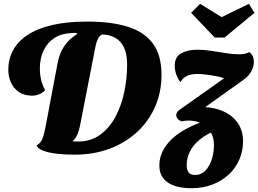

<svg xmlns="http://www.w3.org/2000/svg" viewBox="-20 -792 1361 1012"><path d="M372 23.3Q321.7 23.3 278.8 18.2Q236 13 207.7 2.2Q179.3 -8.7 172.7 -25.3Q188 -34.3 196.3 -47Q204.7 -59.7 210.3 -81Q216 -102.3 222.3 -135.3L284.3 -463Q294.3 -513 318.7 -549Q343 -585 386.3 -612.3L384.7 -618Q376 -619 368.5 -618.7Q361 -618.3 353.3 -617.3Q302.7 -615.3 266 -591.2Q229.3 -567 209.7 -525.7Q190 -484.3 190 -429.3Q190 -400.3 195.7 -374.8Q201.3 -349.3 217.7 -316.3Q203.7 -301.7 185.2 -294.7Q166.7 -287.7 149.7 -287.7Q108.3 -287.7 80.3 -306.5Q52.3 -325.3 38 -356.7Q23.7 -388 23.7 -424.3Q23.7 -479 48 -525.3Q72.3 -571.7 122.8 -606Q173.3 -640.3 252 -659.3Q330.7 -678.3 439.7 -678.3Q566.3 -678.3 653.3 -651.2Q740.3 -624 785.8 -562.5Q831.3 -501 831.3 -398.3Q831.3 -308 798.3 -231.3Q765.3 -154.7 704 -97.5Q642.7 -40.3 558.5 -8.5Q474.3 23.3 372 23.3ZM390.7 -46Q458.3 -46 507.3 -81.3Q556.3 -116.7 588 -175.5Q619.7 -234.3 634.8 -306.2Q650 -378 650 -451.3Q650 -507.7 633.3 -542.2Q616.7 -576.7 586.7 -593.2Q556.7 -609.7 517.7 -610.3Q503.7 -603.3 495.7 -586.3Q487.7 -569.3 484 -550.7L404.3 -142.7Q395.7 -97.3 384.2 -75.5Q372.7 -53.7 361 -47.7Q367.7 -46.7 376 -46.3Q384.3 -46 390.7 -46ZM989.3 200Q908.3 200 864.2 169.7Q820 139.3 820 81.3Q820 26.7 850.5 -18Q881 -62.7 934.3 -96.8Q987.7 -131 1055.7 -152.7L1124 -107.7Q1067 -85 1031.7 -55.3Q996.3 -25.7 980.2 8.2Q964 42 964 79.3Q964 104.3 974.5 117.3Q985 130.3 1009 130.3Q1039 130.3 1061 108.7Q1083 87 1095.3 50.7Q1107.7 14.3 1107.7 -27.7Q1107.7 -66 1091 -95Q1074.3 -124 1044.2 -140.3Q1014 -156.7 972.7 -156.7Q964.3 -156.7 955.7 -155.5Q947 -154.3 936.7 -152.3L1034.7 -228.3Q1108.7 -227.7 1159 -204.3Q1209.3 -181 1235.2 -140.8Q1261 -100.7 1261 -48.3Q1261 4.7 1241 50.2Q1221 95.7 1184.3 129.2Q1147.7 162.7 1098.2 181.3Q1048.7 200 989.3 200ZM936.7 -152.3Q922.3 -158 915.7 -166.7Q909 -175.3 909 -184.3Q909 -194.3 915.2 -202.5Q921.3 -210.7 934 -218.7L1161.7 -379.7Q1142.7 -386.3 1116.5 -391.2Q1090.3 -396 1064.8 -399Q1039.3 -402 1020 -402Q986.3 -402 965.7 -392Q945 -382 931 -359.3Q916.7 -377.7 908.8 -400.3Q901 -423 901 -446Q901 -491.7 934.8 -510.8Q968.7 -530 1020 -530Q1054 -530 1092.8 -524.2Q1131.7 -518.3 1169.8 -512Q1208 -505.7 1238.7 -505.7Q1274.3 -505.7 1294.7 -517.3Q1308.3 -505.7 1313.2 -493.8Q1318 -482 1318 -466.3Q1318 -439.7 1303.5 -414.3Q1289 -389 1262 -370.3L1049.7 -218.7ZM1111.7 -594.3 987.3 -724.7 1034.7 -771.7 1148.3 -701.7 1292 -771.7 1321.3 -724.3 1164 -594.3Z"/></svg>

Font: Sansita Swashed Light
Style: Regular
Weight: 300
Designer: Pablo Cosgaya
Foundry: Omnibus-Type
Version: Version 1.003